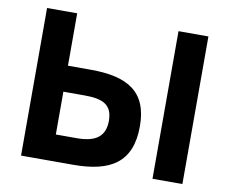

<svg xmlns="http://www.w3.org/2000/svg" viewBox="-75 -771 1034 866"><g transform="rotate(10 442.0 -338.0)"><path d="M675 -676V0H812V-676ZM578 -223C578 -381.9 484.6 -436 315 -436H211V-676H73V0H312C483.3 0 578 -58.3 578 -223ZM308 -121H211V-317H308C388.9 -317 436 -298.9 436 -223C436 -146.8 386.8 -121 308 -121Z"/></g></svg>

Font: Fog Sans
Style: Bold
Weight: 700
Foundry: Intel Corporation
Version: Version 1.00